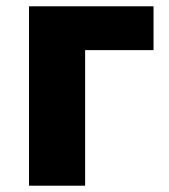

<svg xmlns="http://www.w3.org/2000/svg" viewBox="-20 -589 537 609"><path d="M72 0H250V-430H467V-569H72Z"/></svg>

Font: Noto Sans HK Black
Style: Regular
Weight: 900
Designer: Ryoko NISHIZUKA 西塚涼子 (kana, bopomofo & ideographs); Paul D. Hunt (Latin, Greek & Cyrillic); Sandoll Communications 산돌커뮤니
Foundry: Adobe
Version: Version 2.004;hotconv 1.0.118;makeotfexe 2.5.65603